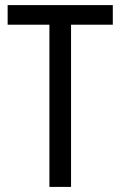

<svg xmlns="http://www.w3.org/2000/svg" viewBox="-20 -734 474 754"><path d="M259 0V-637H423V-714H10V-637H174V0Z"/></svg>

Font: Noto Sans Khmer UI Condensed
Style: Regular
Weight: 400
Width: 3
Designer: Danh Hong and the Monotype Design Team
Foundry: Monotype Imaging Inc.
Version: Version 2.002